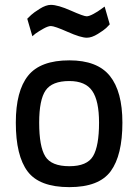

<svg xmlns="http://www.w3.org/2000/svg" viewBox="-20 -758 568 789"><path d="M265 -510Q380 -510 431.5 -446Q483 -382 483 -254Q483 -120 435 -54.5Q387 11 265 11Q142 11 93.5 -53.5Q45 -118 45 -254Q45 -384 95.5 -447Q146 -510 265 -510ZM265 -75Q338 -75 362.5 -116.5Q387 -158 387 -254Q387 -344 359 -384.5Q331 -425 265 -425Q194 -425 167.5 -386.5Q141 -348 141 -254Q141 -156 166 -115.5Q191 -75 265 -75ZM410 -731 431 -658Q426 -652 416.5 -643Q407 -634 382 -618.5Q357 -603 337 -603Q312 -603 258 -627Q204 -651 189 -651Q178 -651 159 -640.5Q140 -630 126 -620L113 -609L92 -681Q98 -687 108 -696.5Q118 -706 143.5 -722Q169 -738 189 -738Q218 -738 271 -714.5Q324 -691 336 -691Q346 -691 364.5 -701Q383 -711 396 -721Z"/></svg>

Font: TypoPRO Titillium Text
Style: 600 wt
Weight: 600
Designer: Accademia di Belle Arti di Urbino and others
Foundry: Accademia di Belle Arti di Urbino and others.
Version: Version 25.000